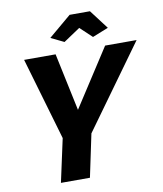

<svg xmlns="http://www.w3.org/2000/svg" viewBox="-97 -991 907 1069"><g transform="rotate(-10 356.5 -456.5)"><path d="M213 -244 77 -710H255L324 -384L535 -710H713L375 -242L324 0H160ZM242 -805 370 -913H485L567 -805L477 -769L410 -832L316 -769Z"/></g></svg>

Font: Raleway Thin ExtraBold
Style: Italic
Weight: 800
Italic angle: -12°
Version: Version 4.026